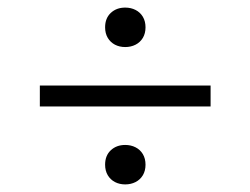

<svg xmlns="http://www.w3.org/2000/svg" viewBox="-20 -576 660 506"><path d="M257 -142Q257 -166 272 -180Q287 -194 310 -194Q325 -194 337.2 -187.8Q349.5 -181.5 356.5 -169.8Q363.5 -158 363.5 -142Q363.5 -126 356.5 -114.2Q349.5 -102.5 337.2 -96.2Q325 -90 310 -90Q295 -90 283 -96.2Q271 -102.5 264 -114.2Q257 -126 257 -142ZM257 -504Q257 -528 272 -542Q287 -556 310 -556Q325 -556 337.2 -549.8Q349.5 -543.5 356.5 -531.8Q363.5 -520 363.5 -504Q363.5 -488 356.5 -476.2Q349.5 -464.5 337.2 -458.2Q325 -452 310 -452Q295 -452 283 -458.2Q271 -464.5 264 -476.2Q257 -488 257 -504ZM85 -350.5H535V-295.5H85Z"/></svg>

Font: Monaspace Radon Var
Style: Regular
Weight: 400
Designer: Riley Cran and the Lettermatic Team
Version: Version 1.000 (Monaspace Radon Var)